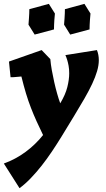

<svg xmlns="http://www.w3.org/2000/svg" viewBox="-44 -714 554 1004"><path d="M181.2 -7.8Q162.1 -46.9 146.7 -81.1Q131.3 -115.2 117.7 -150.4Q104 -185.5 92 -225.1Q80.1 -264.6 67.9 -314Q56.2 -313 45.9 -312Q36.6 -311 27.3 -310.5Q18.1 -310.1 11.2 -310.1L2.9 -392.1L173.8 -452.1L219.2 -404.8Q221.2 -379.4 226.8 -347.9Q232.4 -316.4 239.5 -284.9Q246.6 -253.4 254.9 -224.1Q263.2 -194.8 271 -173.8Q298.3 -219.2 308.1 -258.8Q317.9 -298.3 317.9 -330.6Q317.9 -352.5 314.7 -369.9Q311.5 -387.2 307.6 -399.9Q303.2 -414.6 297.9 -425.8L462.9 -452.1Q472.7 -427.7 472.7 -399.4Q472.7 -372.1 463.6 -341.6Q454.6 -311 438 -275.6Q421.4 -240.2 397.7 -199Q374 -157.7 344.2 -108.9L277.8 0Q254.4 38.1 228.3 77.1Q202.1 116.2 174.1 151.9Q146 187.5 116.7 218Q87.4 248.5 58.1 270L-23.9 141.1Q37.1 119.1 89.4 80.6Q141.6 42 181.2 -7.8ZM137.2 -533.2 105 -585Q106.4 -603.5 107.4 -618.2Q108.4 -632.8 108.9 -643.6Q109.4 -656.2 109.4 -666L211.4 -693.8L243.2 -643.1Q241.2 -624.5 240.2 -609.4Q239.3 -594.2 238.8 -583Q238.3 -570.3 238.3 -560.1ZM323.2 -533.2 291 -585Q292.5 -603.5 293.5 -618.2Q294.4 -632.8 294.9 -643.6Q295.4 -656.2 295.4 -666L397.5 -693.8L429.2 -643.1Q427.2 -624.5 426.3 -609.4Q425.3 -594.2 424.8 -583Q424.3 -570.3 424.3 -560.1Z"/></svg>

Font: Simonetta
Style: Black Italic
Weight: 900
Italic angle: -2°
Designer: Gayaneh Bagdasaryan
Foundry: Brownfox
Version: Version 1.002